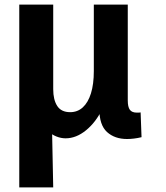

<svg xmlns="http://www.w3.org/2000/svg" viewBox="-20 -589 722 837"><path d="M64 228V-569H212V-200Q212 -154 229.5 -127Q247 -100 286 -100Q318 -100 341 -121Q364 -142 376.5 -182Q389 -222 389 -279V-569H537V-151Q537 -123 546 -110.5Q555 -98 577 -98Q581 -98 585 -98Q589 -98 593 -99L597 9Q581 13 564.5 15Q548 17 534 17Q480 17 446.5 -13.5Q413 -44 413 -114H426Q398 -56 355 -21Q312 14 266 14Q246 14 226 6Q206 -2 188 -18H207L212 228Z"/></svg>

Font: Yaldevi
Style: Bold
Weight: 700
Designer: Sol Matas, Rajitha Manaperi, Kosala Senevirathne
Foundry: Mooniak
Version: Version 1.100